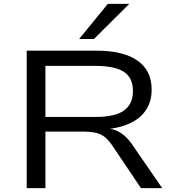

<svg xmlns="http://www.w3.org/2000/svg" viewBox="-20 -965 891 985"><path d="M117 0V-705H476Q613 -705 685.5 -654Q758 -603 758 -505Q758 -442 726.5 -397Q695 -352 635.5 -327.5Q576 -303 491 -300L501 -308L522 -307Q563 -305 595 -286Q627 -267 655 -228L812 0H703L555 -220Q536 -247 517 -262.5Q498 -278 470 -284Q442 -290 398 -290H213V0ZM213 -365H469Q570 -365 616 -398Q662 -431 662 -498Q662 -566 615.5 -596.5Q569 -627 467 -627H213ZM386 -765 533 -945H643L462 -765Z"/></svg>

Font: Nunito Sans 10pt Expanded
Style: Regular
Weight: 400
Width: 7
Designer: Vernon Adams
Foundry: Vernon Adams
Version: Version 3.101;gftools[0.9.27]